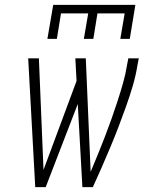

<svg xmlns="http://www.w3.org/2000/svg" viewBox="-20 -770 640 790"><path d="M125 0 96 -530H140L159 -71L295 -437L290 -530H333L353 -63Q368 -99 383 -135.5Q398 -172 412 -208.5Q426 -245 439 -281.5Q452 -318 464 -355Q476 -392 486.5 -429Q497 -466 503 -504L508 -530H551L546 -504Q539 -460 526.5 -417.5Q514 -375 499 -333Q484 -291 468 -249Q452 -207 434.5 -165.5Q417 -124 399 -82.5Q381 -41 362 0H319L300 -342L168 0ZM175 -610 199 -750H537L514 -610H475L493 -715H381L364 -610H325L343 -715H231L214 -610Z"/></svg>

Font: Iosevka Curly XLtEx
Style: Italic
Weight: 200
Width: 7
Italic angle: -9°
Monospace: yes
Designer: Belleve Invis
Foundry: Belleve Invis
Version: Version 11.1.0; ttfautohint (v1.8.3)